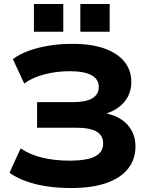

<svg xmlns="http://www.w3.org/2000/svg" viewBox="-20 -937 763 968"><path d="M338 11Q272 11 213.5 2Q155 -7 108 -24.5Q61 -42 28 -66L84 -189Q129 -158 192 -142.5Q255 -127 331 -127Q417 -127 458.5 -148Q500 -169 500 -214Q500 -254 467 -273.5Q434 -293 365 -293H167V-422H348Q413 -422 445.5 -441.5Q478 -461 478 -499Q478 -537 442 -557.5Q406 -578 331 -578Q266 -578 205.5 -562.5Q145 -547 102 -516L45 -639Q77 -663 122.5 -680Q168 -697 224.5 -706.5Q281 -716 344 -716Q442 -716 508 -692Q574 -668 608 -625Q642 -582 642 -524Q642 -464 605.5 -421.5Q569 -379 503 -361V-368Q580 -354 621.5 -309.5Q663 -265 663 -198Q663 -134 626 -87Q589 -40 517 -14.5Q445 11 338 11ZM385 -777V-917H533V-777ZM151 -777V-917H299V-777Z"/></svg>

Font: Nunito Sans 10pt SemiExpanded ExtraBold
Style: Regular
Weight: 800
Width: 6
Designer: Vernon Adams
Foundry: Vernon Adams
Version: Version 3.101;gftools[0.9.27]